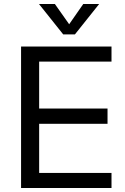

<svg xmlns="http://www.w3.org/2000/svg" viewBox="-20 -946 630 966"><path d="M86 0V-712H541V-636H177V-400H521V-323H177V-76H541V0ZM399 -926H479L357 -773H298L176 -926H256L328 -824Z"/></svg>

Font: Muli Medium
Style: Regular
Weight: 500
Designer: Vernon Adams
Foundry: Vernon Adams
Version: Version 2.100; ttfautohint (v1.8.1.43-b0c9)